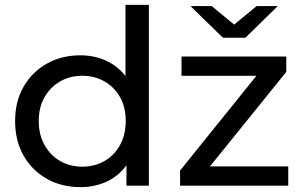

<svg xmlns="http://www.w3.org/2000/svg" viewBox="-20 -762 1251 788"><path d="M310 6Q233 6 172.5 -28Q112 -62 77 -123Q42 -184 42 -265Q42 -346 77 -406.5Q112 -467 172.5 -501Q233 -535 310 -535Q377 -535 431 -505Q485 -475 517.5 -415Q550 -355 550 -265Q550 -175 518.5 -115Q487 -55 433 -24.5Q379 6 310 6ZM318 -78Q368 -78 408.5 -101Q449 -124 472.5 -166.5Q496 -209 496 -265Q496 -322 472.5 -363.5Q449 -405 408.5 -428Q368 -451 318 -451Q267 -451 227 -428Q187 -405 163 -363.5Q139 -322 139 -265Q139 -209 163 -166.5Q187 -124 227 -101Q267 -78 318 -78ZM499 0V-143L505 -266L495 -389V-742H591V0ZM719 0V-62L1059 -484L1078 -451H725V-530H1155V-467L815 -46L793 -79H1163V0ZM895 -607 762 -737H849L981 -628H901L1033 -737H1120L987 -607Z"/></svg>

Font: Montserrat Thin Medium
Style: Regular
Weight: 500
Version: Version 9.000